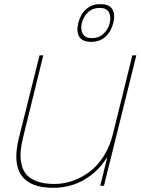

<svg xmlns="http://www.w3.org/2000/svg" viewBox="-20 -897 681 927"><path d="M509.8 -786.1Q517.1 -817.9 505.4 -838.4Q493.7 -858.9 460.9 -858.9Q427.7 -858.9 405.3 -838.1Q382.8 -817.4 375 -786.1Q367.7 -754.9 379.6 -733.9Q391.6 -712.9 423.8 -712.9Q457 -712.9 479.5 -733.6Q502 -754.4 509.8 -786.1ZM638.2 -629.9 481.9 0H463.9L497.1 -134.8H495.1Q454.1 -68.4 386.7 -29.3Q319.3 9.8 236.8 9.8Q125 9.8 83.3 -50.5Q41.5 -110.8 70.8 -229L170.9 -629.9H189L91.8 -234.9Q82.5 -197.3 79.8 -166.5Q77.1 -135.7 83.5 -105.5Q89.8 -75.2 107.2 -54.7Q124.5 -34.2 158.7 -21.5Q192.9 -8.8 242.2 -8.8Q288.1 -8.8 331.8 -24.2Q375.5 -39.6 413.8 -68.6Q452.1 -97.7 481.4 -144.3Q510.7 -190.9 524.9 -249L619.1 -629.9ZM526.9 -786.1Q516.6 -744.1 489 -719.5Q461.4 -694.8 419.9 -694.8Q378.4 -694.8 363 -719.2Q347.7 -743.7 357.9 -786.1Q368.7 -828.6 396 -852.8Q423.3 -877 464.8 -877Q506.8 -877 522.2 -852.8Q537.6 -828.6 526.9 -786.1Z"/></svg>

Font: Sinkin Sans 100 Thin Italic
Style: Regular
Weight: 100
Italic angle: -112°
Designer: Keith Bates
Foundry: K-Type
Version: Sinkin Sans (version 1.0)  by Keith Bates   •   © 2014   www